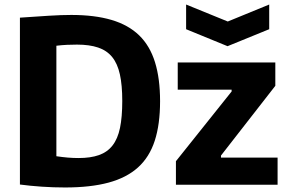

<svg xmlns="http://www.w3.org/2000/svg" viewBox="-20 -816 1278 848"><path d="M802 -796 986 -721 1169 -796V-687L985 -612L802 -687ZM757 -104 1003 -412V-420H765V-540H1196V-437L956 -129V-120H1206V0H757ZM267 12Q216 12 164.5 8.5Q113 5 68 -1V-738Q140 -743 196 -746.5Q252 -750 295 -750Q398 -750 472.5 -728Q547 -706 594.5 -660Q642 -614 664.5 -541.5Q687 -469 687 -369Q687 -267 663.5 -194.5Q640 -122 589.5 -76.5Q539 -31 459.5 -9.5Q380 12 267 12ZM327 -118Q380 -118 417 -131Q454 -144 477 -173.5Q500 -203 510 -251Q520 -299 520 -370Q520 -440 509.5 -487.5Q499 -535 475.5 -564Q452 -593 413.5 -606Q375 -619 320 -619Q299 -619 276.5 -618Q254 -617 229 -614V-126Q256 -122 279.5 -120Q303 -118 327 -118Z"/></svg>

Font: Encode Sans Narrow
Style: Bold
Weight: 700
Designer: Pablo Impallari, Andres Torresi
Foundry: Pablo Impallari, Andres Torresi
Version: Version 1.000; ttfautohint (v1.00) -l 8 -r 50 -G 200 -x 14 -